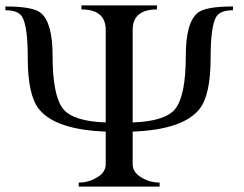

<svg xmlns="http://www.w3.org/2000/svg" viewBox="-20 -692 903 712"><path d="M844 -654Q797 -654 782 -630Q761 -595 761 -476Q761 -340 720 -288Q659 -211 472 -204V-83Q472 -52 506 -33Q536 -15 572 -15V0H272V-15Q308 -15 338 -33Q372 -52 372 -83V-204Q185 -211 124 -288Q83 -340 83 -476Q83 -595 62 -630Q47 -654 0 -654V-668Q101 -668 130 -645Q175 -610 175 -485Q175 -336 215 -287Q253 -242 372 -238V-581Q372 -657 282 -657V-672H562V-657Q472 -657 472 -581V-238Q591 -242 629 -287Q669 -336 669 -485Q669 -610 714 -645Q743 -668 844 -668Z"/></svg>

Font: Apparatus SIL
Style: Italic
Weight: 400
Italic angle: -11°
Version: Version 1.0